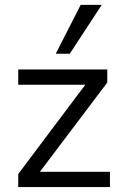

<svg xmlns="http://www.w3.org/2000/svg" viewBox="-20 -758 494 778"><path d="M53.9 0H425.5V-61.8H124.5V-39.2L414.7 -423.5V-476.5H53.9V-414.7H341.2V-435.3L53.9 -52.9ZM205.9 -540.2H262.7L392.2 -738.2H306.9Z"/></svg>

Font: LL Pando Sans
Style: Regular
Weight: 400
Designer: Joshua Smith
Foundry: Joshua Smith
Version: Version 1.000;Glyphs 3.2.1 (3258)